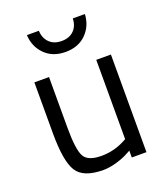

<svg xmlns="http://www.w3.org/2000/svg" viewBox="-135 -820 802 924"><g transform="rotate(-20 265.5 -358.0)"><path d="M459 -500V0H384V-35L363 -24Q342 -12 305 -1Q268 10 236 10Q134 10 100.5 -43Q67 -96 67 -239Q67 -239 67 -500H142V-240Q142 -131 161 -94Q180 -57 250.5 -57Q321 -57 384 -94V-500ZM346 -726H408Q405 -666 365 -626Q325 -586 259.5 -586Q194 -586 154 -626Q114 -666 111 -726H172Q174 -688 197 -665Q220 -642 259.5 -642Q299 -642 322 -665Q345 -688 346 -726Z"/></g></svg>

Font: Titillium Web
Style: Regular
Weight: 400
Version: Version 1.001;PS 57.000;hotconv 1.0.70;makeotf.lib2.5.55311